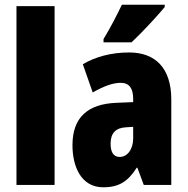

<svg xmlns="http://www.w3.org/2000/svg" viewBox="-20 -786 797 816"><path d="M212 0V-760H50V0Z M680 -756V-766H498C477 -722 452 -673 420 -620V-606H539C589 -653 652 -722 680 -756ZM529 -563C453 -563 386 -545 332 -513L374 -393C423 -421 461 -434 493 -434C529 -434 546 -411 546 -366V-352L474 -349C353 -344 288 -287 288 -169C288 -79 324 10 419 10C488 10 525 -17 561 -73H564L591 0H708V-363C708 -498 639 -563 529 -563ZM516 -245 546 -247V-198C546 -151 521 -119 489 -119C463 -119 450 -138 450 -176C450 -220 472 -243 516 -245Z"/></svg>

Font: Noto Sans Myanmar UI ExtraCondensed Black
Style: Regular
Weight: 900
Width: 2
Designer: Monotype Design Team
Foundry: Monotype Imaging Inc.
Version: Version 2.103